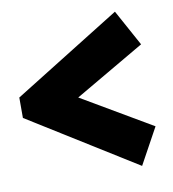

<svg xmlns="http://www.w3.org/2000/svg" viewBox="-78 -580 543 602"><g transform="rotate(-10 194.0 -278.5)"><path d="M390 -148 327 -33 -15 -246V-311L327 -524L390 -409L167 -279Z"/></g></svg>

Font: Piazzolla SC Black
Style: Regular
Weight: 900
Designer: Juan Pablo del Peral
Foundry: Huerta Tipografica
Version: Version 1.330